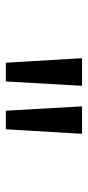

<svg xmlns="http://www.w3.org/2000/svg" viewBox="153 -931 294 640"><g transform="rotate(90 300.0 -611.0)"><path d="M189 -483.5 174 -737.5H266L251.5 -483.5ZM349 -483.5 334.5 -737.5H426L411 -483.5Z"/></g></svg>

Font: Fira Code Light Light
Style: Regular
Weight: 300
Monospace: yes
Version: Version 5.002